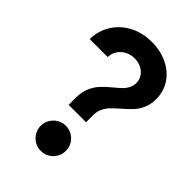

<svg xmlns="http://www.w3.org/2000/svg" viewBox="-220 -814 907 907"><g transform="rotate(45 234.0 -360.5)"><path d="M262.7 -446.3Q284.2 -463.9 296.6 -476.1Q309.1 -488.3 317.1 -503.9Q325.2 -519.5 325.2 -538.1Q325.2 -560.1 313.5 -577.6Q301.8 -595.2 281.7 -605.2Q261.7 -615.2 237.3 -615.2Q211.4 -615.2 189.9 -604Q168.5 -592.8 155.8 -573.2Q143.1 -553.7 142.6 -529.3H22.5Q23.4 -585.4 51.5 -630.6Q79.6 -675.8 128.9 -701.7Q178.2 -727.5 240.2 -727.5Q297.9 -727.5 344.7 -705.1Q391.6 -682.6 418.5 -642.3Q445.3 -602.1 445.3 -550.8Q445.3 -515.1 433.3 -488.5Q421.4 -461.9 404.3 -443.4Q387.2 -424.8 358.4 -400.4Q333.5 -378.4 320.1 -364.3Q306.6 -350.1 297.4 -331.1Q288.1 -312 288.1 -288.1V-239.3H171.9V-287.1Q171.9 -325.7 184.6 -354.5Q197.3 -383.3 215.3 -402.6Q233.4 -421.9 262.7 -446.3ZM148.4 -76.2Q148.4 -99.1 159.9 -118.4Q171.4 -137.7 190.4 -148.9Q209.5 -160.2 232.4 -160.2Q255.4 -160.2 274.7 -148.9Q293.9 -137.7 305.2 -118.4Q316.4 -99.1 316.4 -76.2Q316.4 -53.2 305.2 -33.9Q293.9 -14.6 274.7 -3.4Q255.4 7.8 232.4 7.8Q209.5 7.8 190.4 -3.4Q171.4 -14.6 159.9 -33.9Q148.4 -53.2 148.4 -76.2Z"/></g></svg>

Font: Reddit Sans Vanilla
Style: Bold
Weight: 700
Designer: Stephen Hutchings
Foundry: Reddit
Version: Version 1.013